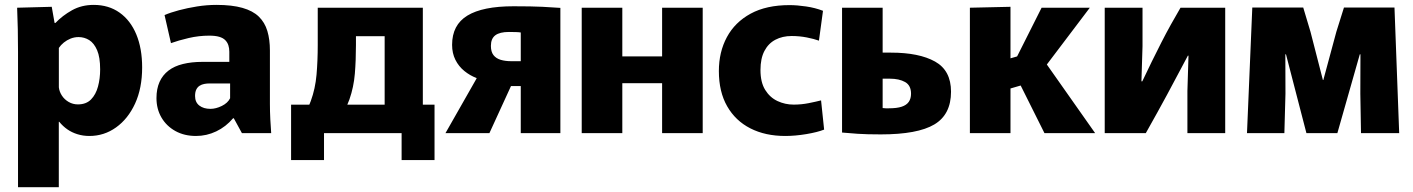

<svg xmlns="http://www.w3.org/2000/svg" viewBox="-20 -552 5856 796"><path d="M54.7 -336.7Q54.7 -382.2 53.8 -431.1Q52.8 -480 51 -520L194.5 -523.8L206.3 -456.8H209.8Q238.8 -487.3 278.5 -509.5Q318.2 -531.7 368.3 -531.7Q430.7 -531.7 475.8 -499.6Q521 -467.5 545.2 -409.2Q569.3 -351 569.3 -272.5Q569.3 -186.5 540.1 -122.8Q510.8 -59.2 461.2 -23.8Q411.7 11.7 350.7 11.7Q324.2 11.7 300.9 4.4Q277.7 -2.8 259.1 -15.8Q240.5 -28.8 225.7 -47H223.8V224H54.7ZM303 -119.2Q337.3 -119.2 357.4 -139.7Q377.5 -160.3 386.3 -193.3Q395.2 -226.3 395.2 -264.2Q395.2 -314.7 382.6 -343.9Q370 -373.2 349.8 -385.8Q329.5 -398.3 305.7 -398.3Q288.7 -398.3 272.9 -392.1Q257.2 -385.8 244.6 -375.6Q232 -365.3 224 -353.3V-190Q226 -172 236.6 -155.7Q247.2 -139.5 264.7 -129.3Q282.2 -119.2 303 -119.2Z M792.5 11.7Q744.2 11.7 707.2 -8.7Q670.2 -29.2 649.4 -64.7Q628.7 -100.3 628.7 -145.3Q628.7 -183.8 641.4 -212.2Q654.2 -240.7 678.5 -259.3Q702.8 -278 738.5 -286.7Q774.2 -295.5 819.2 -295.5H930.7V-337.5Q930.7 -352.2 926.8 -364.2Q923 -376.2 913.9 -385.5Q904.8 -394.8 888.6 -399.5Q872.3 -404.2 847.5 -404.2Q804.3 -404.2 761.9 -394.3Q719.5 -384.3 688.8 -373.2L662.2 -489.5Q686.8 -500.2 721.8 -509.5Q756.7 -518.8 797.1 -525.3Q837.5 -531.7 877.5 -531.7Q941.8 -531.7 985 -519.4Q1028.2 -507.2 1053 -483.1Q1077.8 -459 1088.4 -423.6Q1099 -388.2 1099 -342.7V-121.5Q1099 -90.2 1100.7 -56.9Q1102.5 -23.7 1104.3 0H983L949.2 -61.8H946.5Q916.2 -26.2 876.4 -7.3Q836.7 11.7 792.5 11.7ZM852.5 -100.7Q875 -100.7 899.7 -112.8Q924.3 -125 934 -144.7V-206H847.8Q837.3 -206 826.8 -204Q816.3 -202 807.7 -196.6Q799 -191.2 793.8 -180.8Q788.7 -170.5 788.7 -154Q788.7 -128.2 806.3 -114.4Q824 -100.7 852.5 -100.7Z M1186.8 111.7V-118H1781.5V111.7H1645V0H1323.3V111.7ZM1209 -36.7Q1249.8 -82 1268.5 -133.2Q1287.2 -184.3 1292.3 -242.4Q1297.3 -300.5 1297.3 -365.5V-520H1455.7V-365.5Q1455.7 -301.3 1451.1 -246.2Q1446.5 -191 1428.8 -140.2Q1411.2 -89.5 1371.5 -36.7ZM1574.7 0V-520H1733V0ZM1390.3 -402V-520H1653.7V-402Z M1826.8 0 1955.7 -226.5V-228.5Q1928.5 -238.7 1905.1 -257.7Q1881.7 -276.7 1868 -304Q1854.3 -331.3 1854.3 -366Q1854.3 -448.8 1917.8 -487.4Q1981.2 -526 2109 -526Q2185.2 -526 2229 -523.8Q2272.8 -521.7 2303.2 -519.3V0H2139V-195.3H2098.5L2009 0ZM2099.3 -298.3H2139V-417.3Q2132.5 -418.5 2119.9 -419Q2107.3 -419.5 2090 -419.5Q2052 -419.5 2033.6 -405.8Q2015.2 -392 2015.2 -361.8Q2015.2 -337.3 2025.9 -323.5Q2036.7 -309.7 2055.7 -304Q2074.8 -298.3 2099.3 -298.3Z M2391.7 -520H2560V-318.3H2725V-520H2893.3V0H2725V-207H2560V0H2391.7Z M3235.3 11.7Q3152.8 11.7 3091 -19.8Q3029.2 -51.2 2994.8 -111.3Q2960.3 -171.3 2960.3 -257.5Q2960.3 -336.3 2993.6 -398.1Q3026.8 -459.8 3091.9 -495.3Q3157 -530.8 3253.2 -530.8Q3284.5 -530.8 3322.2 -525.2Q3359.8 -519.7 3392 -507.2L3375.2 -383.5Q3354.8 -390.8 3324.6 -396.8Q3294.3 -402.7 3262.2 -402.7Q3224 -402.7 3194.7 -387.3Q3165.5 -372 3149.2 -340.8Q3132.8 -309.7 3132.8 -261.7Q3132.8 -210.7 3152.4 -179.2Q3172 -147.7 3203.5 -133Q3235 -118.3 3270.3 -118.3Q3302.3 -118.3 3332.4 -124.3Q3362.5 -130.3 3384 -135.8L3396.7 -14.7Q3368.8 -3.7 3322.8 4Q3276.8 11.7 3235.3 11.7Z M3631.7 5.2Q3573.2 5.2 3536.3 2.7Q3499.3 0.2 3471 -2.5V-520H3639.3V-333.8H3674Q3790.3 -333.8 3856.6 -296.8Q3922.8 -259.8 3922.8 -171.8Q3922.8 -77.2 3853.5 -36Q3784.2 5.2 3631.7 5.2ZM3665.3 -103Q3698.3 -103 3718.2 -109.6Q3738.2 -116.2 3747.6 -129.7Q3757 -143.3 3757 -163.5Q3757 -198 3732.4 -211.9Q3707.8 -225.8 3668.8 -225.8H3639.3V-104Q3645.7 -103 3652 -103Q3658.3 -103 3665.3 -103Z M4001 -520 4169.3 -523.8V-310.2L4232.3 -328.3L4180.8 -286.3L4298.3 -520H4498.2L4289.7 -244.5L4289.3 -328.2L4520.3 0H4310.2L4180.2 -260.3L4255.7 -210.3L4169.3 -185.2V0H4001Z M4560 0V-520H4716.7V-360.8L4712.2 -214.7H4715.7Q4735.2 -256.5 4755.2 -296.8Q4775.2 -337.2 4794.7 -375.7Q4814.3 -414.2 4834.4 -450.3Q4854.5 -486.5 4874.2 -520H5059.5V0H4902.8V-175L4907.3 -321.2H4904.7Q4896 -305.5 4874.7 -264.8Q4853.3 -224 4817.9 -158.3Q4782.5 -92.7 4730.3 0Z M5171.8 -520.7H5383L5413.2 -419.8L5464.5 -220.3H5466.3L5520.3 -420.3L5551.8 -520.7H5761.3L5780.8 0H5622.5L5619.7 -163.5L5620.2 -326.8H5617.5L5524.5 0H5396.2L5311.5 -326.8H5308.8L5309.3 -163.7L5304.8 0H5149.8Z"/></svg>

Font: Murecho Thin
Style: Regular
Weight: 100
Designer: Neil Summerour
Foundry: Positype
Version: Version 1.010